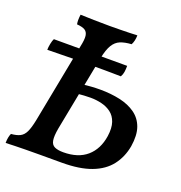

<svg xmlns="http://www.w3.org/2000/svg" viewBox="-124 -786 844 896"><g transform="rotate(20 297.5 -338.0)"><path d="M1 3Q1 -12 3.5 -24.5Q6 -37 10 -45Q37 -47 54 -55.5Q71 -64 81 -85Q91 -106 99 -146L175 -540Q183 -576 180.5 -594.5Q178 -613 165 -621Q152 -629 125 -631Q123 -640 123 -652Q123 -664 125 -679Q149 -678 191.5 -677Q234 -676 271 -676Q296 -676 321.5 -676.5Q347 -677 369 -677.5Q391 -678 407 -679Q407 -665 404 -652.5Q401 -640 396 -631Q363 -629 341 -620Q319 -611 305 -588Q291 -565 282 -521L209 -144Q202 -105 205.5 -84Q209 -63 225 -55.5Q241 -48 268 -48Q342 -48 385 -85.5Q428 -123 438 -190Q444 -232 434.5 -259.5Q425 -287 404.5 -302.5Q384 -318 357 -324.5Q330 -331 302 -331Q288 -331 269.5 -330Q251 -329 233 -327L242 -376Q265 -379 287 -380.5Q309 -382 331 -382Q384 -382 429.5 -372Q475 -362 507 -339Q539 -316 552.5 -278Q566 -240 557 -183Q547 -127 515 -85.5Q483 -44 425 -22Q367 0 279 0Q214 0 170 0Q126 0 97 0.5Q68 1 45.5 1.5Q23 2 1 3ZM35 -472Q35 -485 38.5 -502.5Q42 -520 47 -529H411Q411 -512 409 -498.5Q407 -485 400 -473Q356 -474 320 -474Q284 -474 239 -474Q192 -474 159.5 -474Q127 -474 99 -473Q71 -472 35 -472Z"/></g></svg>

Font: Vollkorn Medium
Style: Italic
Weight: 500
Italic angle: -11°
Designer: Friedrich Althausen
Foundry: Friedrich Althausen
Version: Version 5.000